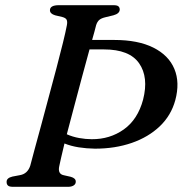

<svg xmlns="http://www.w3.org/2000/svg" viewBox="-20 -720 704 740"><path d="M208.5 -80Q201.5 -49 226.5 -44.5L253 -38.5Q272.5 -33 272 -19.5Q272 -10.5 263.8 -5.2Q255.5 0 243 0H30Q15.5 0 10.5 -5Q5.5 -10 5.5 -18Q4.5 -34 28 -39.5L57 -45Q86 -50 96.5 -81Q102 -102.5 113.2 -143.8Q124.5 -185 138.8 -237.8Q153 -290.5 168.2 -347.5Q183.5 -404.5 197.8 -458.2Q212 -512 222.5 -554.8Q233 -597.5 237.5 -621.5Q240.5 -636 237 -643.5Q233.5 -651 220 -654.5L192.5 -661Q172.5 -667 172.5 -680.5Q172.5 -700 207 -700H417.5Q431.5 -700 436.5 -695.5Q441.5 -691 441.5 -683Q441 -667.5 417 -661L386 -653.5Q371 -650 363 -643.5Q355 -637 350.5 -623Q348 -612.5 344 -598Q340 -583.5 335 -566H420.5Q512 -566 571 -536.5Q630 -507 652 -454.5Q674 -402 655.5 -333.5Q639.5 -275 595.8 -233.2Q552 -191.5 487.8 -169.2Q423.5 -147 346 -147Q313 -147.5 283.2 -152.2Q253.5 -157 228.5 -167Q221 -136 215.8 -113.2Q210.5 -90.5 208.5 -80ZM333.5 -183.5Q403.5 -183 457.2 -221.2Q511 -259.5 531.5 -336Q553.5 -422.5 516.2 -476Q479 -529.5 381 -529.5H325Q312 -482 296.5 -424.8Q281 -367.5 265.8 -309.5Q250.5 -251.5 237.5 -202.5Q260 -192.5 285.2 -188Q310.5 -183.5 333.5 -183.5Z"/></svg>

Font: Fraunces 9pt S000
Style: Italic
Weight: 400
Italic angle: -16°
Version: Version 1.000; ttfautohint (v1.8.3)